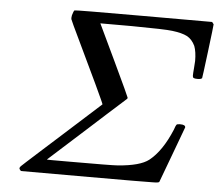

<svg xmlns="http://www.w3.org/2000/svg" viewBox="-50 -738 906 794"><g transform="rotate(5 403.0 -341.5)"><path d="M739 -455Q739 -465 741 -486.5Q743 -508 743 -516Q743 -554 734 -578Q721 -605 700 -616Q679 -627 638 -632Q609 -636 469 -637H339Q344 -627 411 -485.5Q478 -344 478 -341V-339Q477 -337 477 -336L457 -318Q437 -300 397.5 -264.5Q358 -229 322 -196L168 -57Q167 -56 188.5 -56Q210 -56 258 -56Q440 -56 462 -58Q554 -65 590 -93Q642 -134 680 -225Q686 -243 689 -246.5Q692 -250 702 -250H705Q726 -250 726 -239Q726 -238 683 -123Q640 -8 639 -5Q637 -1 610 -1Q577 0 348 0H65Q58 -7 58 -11Q58 -15 63 -20Q64 -21 83.5 -39Q103 -57 146.5 -96Q190 -135 222 -164L377 -304Q378 -305 340 -386Q302 -467 261 -552Q220 -637 218 -644Q217 -648 219 -660Q224 -678 228 -681Q231 -683 515 -683H799Q802 -680 806 -674Q806 -667 792.5 -558.5Q779 -450 778 -448Q774 -443 759 -443Q747 -443 743 -445.5Q739 -448 739 -455Z"/></g></svg>

Font: MathJax_Math
Style: Italic
Weight: 400
Version: Version 1.1